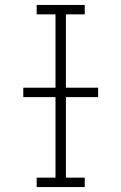

<svg xmlns="http://www.w3.org/2000/svg" viewBox="-20 -755 490 775"><path d="M128 0V-38H204V-697H128V-735H322V-697H246V-38H322V0ZM74 -363V-401H376V-363Z"/></svg>

Font: Zed Sans Extralight Extended
Style: Regular
Weight: 200
Width: 7
Designer: Belleve Invis
Foundry: Belleve Invis
Version: Version 1.0.0; ttfautohint (v1.8.4)